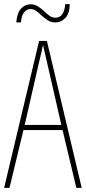

<svg xmlns="http://www.w3.org/2000/svg" viewBox="-20 -913 417 933"><path d="M351 0 284 -281H94L26 0H0L170 -714H208L377 0ZM208 -612Q202 -637 198 -655Q194 -673 189 -695Q185 -673 180.5 -655.5Q176 -638 170 -612L100 -306H278ZM59 -804Q63 -851 82.5 -871.5Q102 -892 128 -892Q149 -892 164.5 -882Q180 -872 193 -859.5Q206 -847 219.5 -837Q233 -827 249 -827Q292 -827 297 -893H319Q318 -847 297.5 -825.5Q277 -804 249 -804Q228 -804 212.5 -814Q197 -824 183.5 -836.5Q170 -849 157 -859Q144 -869 128 -869Q111 -869 97.5 -853.5Q84 -838 82 -804Z"/></svg>

Font: Noto Sans Lao Looped ExtraCondensed Thin
Style: Regular
Weight: 100
Width: 2
Designer: Mark Frömberg, Ben Mitchell
Foundry: The Fontpad Ltd
Version: Version 1.002; ttfautohint (v1.8.4.7-5d5b)